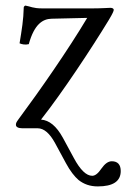

<svg xmlns="http://www.w3.org/2000/svg" viewBox="-20 -459 464 687"><path d="M60 0H115C137 0 158 18 177 53L216 125C231 153 247 173 261 185C280 200 302 208 330 208C384 208 412 190 412 153C412 130 401 118 380 118C367 118 355 127 343 144C331 162 320 170 310 170C289 170 267 149 244 106L205 34C182 -8 156 -29 127 -31C128 -32 128 -33 129 -34C203 -128 307 -285 369 -387C384 -412 387 -420 387 -424C387 -428 382 -431 375 -431C370 -431 342 -429 313 -429H130C98 -429 89 -436 71 -439C69 -439 65 -435 65 -433C64 -388 58 -353 50 -304C59 -300 71 -298 83 -301C103 -374 134 -391 164 -392L292 -395C224 -281 124 -137 46 -32C37 -20 37 -17 37 -12C37 -5 45 0 60 0Z"/></svg>

Font: Libertinus Math
Style: Regular
Weight: 400
Designer: Philipp H. Poll, Khaled Hosny
Foundry: Caleb Maclennan
Version: Version 7.050;RELEASE